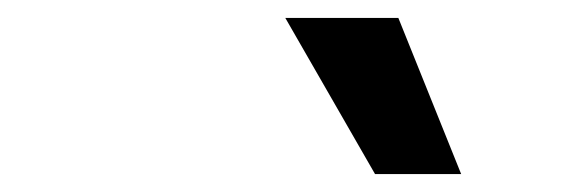

<svg xmlns="http://www.w3.org/2000/svg" viewBox="-20 -781 627 214"><path d="M398 -587 298 -761H424L494 -587Z"/></svg>

Font: Wix Madefor Text SemiBold
Style: Italic
Weight: 600
Italic angle: -12°
Designer: Dalton Maag Ltd
Foundry: Dalton Maag Ltd
Version: Version 3.100